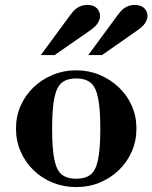

<svg xmlns="http://www.w3.org/2000/svg" viewBox="-20 -748 620 781"><path d="M290 13Q239 13 194.5 -5Q150 -23 116.5 -55.5Q83 -88 64 -131.5Q45 -175 45 -225Q45 -275 64 -318Q83 -361 116.5 -393Q150 -425 194.5 -443.5Q239 -462 290 -462Q341 -462 385 -443.5Q429 -425 463 -393Q497 -361 516 -318Q535 -275 535 -225Q535 -175 516 -131.5Q497 -88 463 -55.5Q429 -23 385 -5Q341 13 290 13ZM290 -21Q326 -21 347.5 -37Q369 -53 378.5 -97Q388 -141 388 -224Q388 -307 378.5 -351.5Q369 -396 347.5 -412.5Q326 -429 290 -429Q254 -429 232.5 -412.5Q211 -396 201.5 -351.5Q192 -307 192 -224Q192 -141 201.5 -97Q211 -53 232.5 -37Q254 -21 290 -21ZM339 -524 459 -687Q477 -712 494 -720Q511 -728 527 -728Q554 -728 567 -714.5Q580 -701 580 -683Q580 -670 570.5 -654.5Q561 -639 531 -619L395 -524ZM146 -524 266 -687Q284 -712 301 -720Q318 -728 335 -728Q361 -728 374 -714.5Q387 -701 387 -683Q387 -670 378 -654.5Q369 -639 339 -619L202 -524Z"/></svg>

Font: Libre Bodoni SemiBold
Style: Regular
Weight: 600
Designer: Pablo Impallari, Rodrigo Fuenzalida
Foundry: Impallari Type
Version: Version 2.005;gftools[0.9.23]